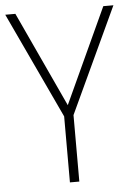

<svg xmlns="http://www.w3.org/2000/svg" viewBox="-52 -847 553 794"><g transform="rotate(-5 224.5 -450.0)"><path d="M225 -412 407 -807H449L245 -369V-93H206V-367L0 -807H42Z"/></g></svg>

Font: Noto Sans Telugu UI SemiCondensed ExtraLight
Style: Regular
Weight: 200
Width: 4
Designer: Jelle Bosma - Monotype Design Team
Foundry: Monotype Imaging Inc.
Version: Version 2.005; ttfautohint (v1.8.4.7-5d5b)